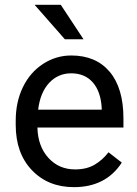

<svg xmlns="http://www.w3.org/2000/svg" viewBox="-20 -769 570 799"><path d="M287.6 9.8Q180.2 9.8 112.8 -60.8Q45.4 -131.3 45.4 -249.5V-266.1Q45.4 -344.7 75.4 -406.5Q105.5 -468.3 159.4 -503.2Q213.4 -538.1 276.4 -538.1Q379.4 -538.1 436.5 -470.2Q493.7 -402.3 493.7 -275.9V-238.3H135.7Q137.7 -160.2 181.4 -112.1Q225.1 -64 292.5 -64Q340.3 -64 373.5 -83.5Q406.7 -103 431.6 -135.3L486.8 -92.3Q420.4 9.8 287.6 9.8ZM276.4 -463.9Q221.7 -463.9 184.6 -424.1Q147.5 -384.3 138.7 -312.5H403.3V-319.3Q399.4 -388.2 366.2 -426Q333 -463.9 276.4 -463.9ZM327.6 -605.5H250L124 -749H232.9Z"/></svg>

Font: RobotoInd
Style: Regular
Weight: 400
Designer: Google
Version: Version 2.001101; 2014